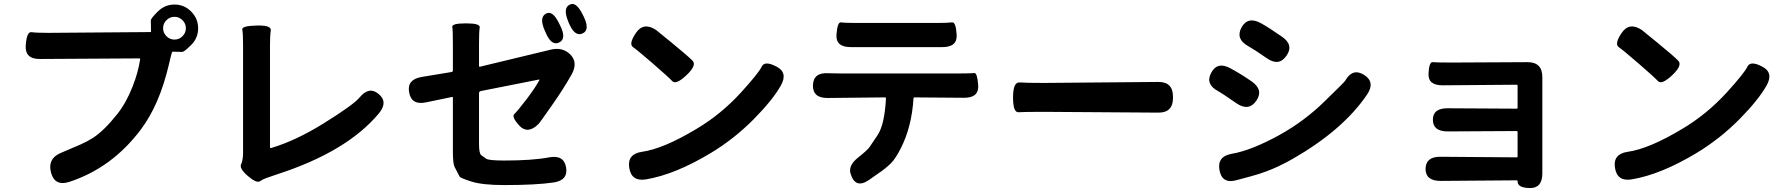

<svg xmlns="http://www.w3.org/2000/svg" viewBox="-20 -876 9020 970"><path d="M330 43Q257 66 238 -3Q219 -73 284 -102L389 -147Q420 -161 449 -179Q505 -215 572 -299Q618 -357 650 -439Q678 -510 688 -576Q689 -581 684 -581L182 -578Q105 -577 110 -647Q115 -717 139 -713.5Q163 -710 224 -710L739 -714Q744 -714 743 -719Q742 -733 742 -773Q742 -783 777.5 -818Q813 -853 862 -853Q911 -853 946 -817.5Q981 -782 981 -733Q981 -684 946 -649Q911 -614 901 -614Q862 -614 854 -615Q849 -615 847 -606Q841 -585 833 -549Q785 -345 691 -221Q546 -28 330 43ZM861.5 -676Q885 -676 902 -693Q919 -710 919 -733.5Q919 -757 902 -774Q885 -791 861.5 -791Q838 -791 821 -774Q804 -757 804 -733.5Q804 -710 821 -693Q838 -676 861.5 -676Z M1232 13Q1188 -25 1198 -46Q1208 -67 1208 -105V-647Q1208 -708 1204 -726.5Q1200 -745 1276 -747Q1352 -749 1348 -722.5Q1344 -696 1344 -647V-132Q1344 -127 1349 -128Q1474 -165 1614 -252Q1767 -347 1797 -384Q1845 -442 1893 -401Q1942 -361 1894 -303Q1733 -110 1382 4Q1349 15 1347 16Q1345 17 1328 22.5Q1311 28 1293.5 39.5Q1276 51 1232 13Z M2528 59Q2417 59 2361 41Q2305 23 2302 16Q2285 -17 2276.5 -33Q2268 -49 2268 -114V-382Q2268 -387 2263 -386L2133 -359Q2059 -343 2047 -409Q2035 -474 2109 -487L2260 -512Q2268 -513 2268 -521V-655Q2268 -722 2265 -740Q2262 -758 2335 -758Q2407 -758 2403.5 -737Q2400 -716 2400 -655V-543Q2400 -538 2405 -539L2762 -625Q2822 -640 2862 -600Q2901 -560 2868 -500Q2828 -429 2772 -349Q2708 -257 2700 -249Q2646 -196 2604 -241Q2563 -286 2578.5 -300Q2594 -314 2642 -377Q2683 -431 2705 -471Q2707 -475 2702 -474L2409 -416Q2400 -414 2400 -405V-149Q2400 -100 2411.5 -92Q2423 -84 2435.5 -74.5Q2448 -65 2527 -65Q2671 -65 2754 -81Q2829 -95 2840 -30Q2851 35 2776 46Q2687 59 2528 59ZM2804 -661Q2765 -643 2736 -713L2732 -722Q2703 -788 2738 -807Q2772 -826 2805 -757L2810 -747Q2844 -679 2804 -661ZM2923 -707Q2884 -689 2854 -759L2851 -767Q2823 -834 2857 -852Q2890 -871 2924 -802L2929 -792Q2962 -724 2923 -707Z M3245 30Q3170 43 3159 -28Q3148 -98 3223 -109Q3331 -124 3499 -225Q3622 -298 3722 -407Q3813 -507 3828 -539Q3843 -571 3902 -540Q3962 -510 3925 -444Q3883 -370 3788 -274Q3689 -174 3571 -103Q3392 5 3245 30ZM3448 -496Q3395 -446 3376 -466.5Q3357 -487 3279 -554.5Q3201 -622 3178 -638Q3155 -654 3193 -710Q3231 -766 3294 -725Q3297 -723 3375 -659Q3457 -592 3479 -569Q3501 -546 3448 -496Z M4369 34Q4301 80 4277 1Q4265 -40 4314 -79Q4363 -118 4373 -133Q4394 -163 4414 -194Q4449 -247 4456 -379Q4456 -384 4451 -384L4162 -381Q4086 -380 4087 -445Q4089 -511 4165 -506Q4181 -505 4217 -505H4836Q4888 -505 4902.5 -507Q4917 -509 4922 -445Q4926 -381 4849 -382L4601 -384Q4595 -384 4595 -378Q4586 -235 4531 -127Q4504 -74 4481 -51Q4451 -22 4416 1ZM4278 -638Q4201 -638 4206 -702Q4211 -766 4229 -763Q4247 -760 4308 -760H4710Q4770 -760 4789.5 -763Q4809 -766 4813 -702Q4818 -638 4741 -638Z M5098 -383Q5098 -462 5131 -459.5Q5164 -457 5253 -457L5831 -462Q5906 -463 5906 -388V-381Q5906 -306 5831 -307L5253 -311Q5154 -311 5126 -309Q5098 -307 5098 -383Z M6228 34Q6154 55 6141 -16Q6128 -86 6203 -99Q6302 -116 6444 -194Q6570 -264 6672 -364Q6772 -461 6776 -468Q6813 -534 6871 -498Q6929 -462 6887 -399Q6766 -220 6512 -74Q6438 -32 6377 -10Q6340 4 6302 14ZM6327 -367Q6289 -312 6227 -354Q6149 -408 6135 -415Q6068 -450 6099 -508Q6130 -567 6196 -531Q6253 -500 6303 -465Q6365 -422 6327 -367ZM6479 -594Q6441 -539 6380 -582Q6315 -627 6286 -643Q6221 -679 6252 -737Q6284 -795 6350 -759Q6390 -737 6456 -691Q6518 -649 6479 -594Z M7709 74Q7646 73 7647 40Q7647 35 7642 35L7258 38Q7182 38 7182 -23Q7183 -85 7258 -84L7642 -81Q7647 -81 7647 -86V-209Q7647 -214 7642 -214L7294 -212Q7219 -212 7219 -271Q7219 -330 7295 -329L7642 -327Q7647 -327 7647 -332V-443Q7647 -448 7642 -448L7270 -445Q7194 -444 7197 -504Q7200 -564 7218 -562Q7236 -560 7317 -560L7697 -562Q7772 -562 7772 -487V0Q7772 75 7709 74Z M8225 30Q8150 43 8139 -28Q8128 -98 8203 -109Q8311 -124 8479 -225Q8602 -298 8702 -407Q8793 -507 8808 -539Q8823 -571 8882 -540Q8942 -510 8905 -444Q8863 -370 8768 -274Q8669 -174 8551 -103Q8372 5 8225 30ZM8428 -496Q8375 -446 8356 -466.5Q8337 -487 8259 -554.5Q8181 -622 8158 -638Q8135 -654 8173 -710Q8211 -766 8274 -725Q8277 -723 8355 -659Q8437 -592 8459 -569Q8481 -546 8428 -496Z"/></svg>

Font: Resource Han Rounded JP
Style: Bold
Weight: 700
Designer: Cyano Hao (round all glyphs); Ryoko NISHIZUKA 西塚涼子 (kana, bopomofo & ideographs); Paul D. Hunt (Latin, Greek & Cyrillic)
Foundry: Cyano Hao
Version: 0.990